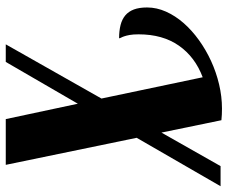

<svg xmlns="http://www.w3.org/2000/svg" viewBox="-82 -708 790 666"><g transform="rotate(90 313.0 -375.0)"><path d="M393.1 0 339.8 -250 194.8 0H133.8L321.8 -332L248 -683.1Q177.7 -656.7 138.4 -600.6Q99.1 -544.4 99.1 -460.9Q99.1 -441.9 101.3 -429.9Q103.5 -418 106 -410.9Q108.4 -403.8 110.6 -399.9Q112.8 -396 112.8 -393.1Q86.9 -393.1 66.9 -398.2Q46.9 -403.3 33.4 -414.6Q20 -425.8 12.9 -444.3Q5.9 -462.9 5.9 -490.2Q5.9 -523.4 20.3 -555.7Q34.7 -587.9 59.8 -616.7Q85 -645.5 118.9 -669.9Q152.8 -694.3 191.7 -712.2Q230.5 -730 272.7 -740Q314.9 -750 356.9 -750Q368.2 -750 377.7 -749.5Q387.2 -749 397 -748L439.9 -540L556.2 -745.1H626L458 -454.1L551.8 0Z"/></g></svg>

Font: Lobster
Style: Regular
Weight: 400
Designer: Pablo Impallari
Foundry: Pablo Impallari
Version: Version 1.007; ttfautohint (v1.1) -l 8 -r 50 -G 50 -x 14 -D 